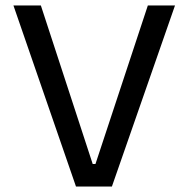

<svg xmlns="http://www.w3.org/2000/svg" viewBox="-20 -680 687 700"><path d="M257 0 29 -660H129L318 -82H328L519 -660H618L388 0Z"/></svg>

Font: Bricolage Grotesque 17pt
Style: Regular
Weight: 400
Version: Version 1.001;gftools[0.9.33.dev8+g029e19f]